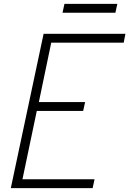

<svg xmlns="http://www.w3.org/2000/svg" viewBox="-20 -975 670 995"><path d="M36 0 206 -800H630L621 -754H215L252 -785L177 -425L151 -446H421L411 -400H140L175 -421L92 -25L76 -46H470L460 0ZM304 -909 314 -955H588L578 -909Z"/></svg>

Font: Victor Mono Thin
Style: Italic
Weight: 100
Italic angle: -12°
Monospace: yes
Designer: Rune Bjørnerås
Version: Version 1.561;gftools[0.9.30]